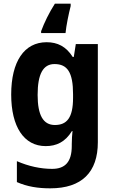

<svg xmlns="http://www.w3.org/2000/svg" viewBox="-20 -786 625 1046"><path d="M365 -753V-766H279C247 -716 221 -662 204 -616V-606H337C341 -647 354 -710 365 -753ZM234 -556C112 -556 41 -451 41 -271C41 -96 110 10 229 10C287 10 335 -12 372 -72H375C373 -52 371 -25 371 -1V9C371 96 335 134 264 134C202 134 136 120 72 92V206C129 231 187 240 254 240C426 240 513 152 513 -11V-546H393L382 -476H376C340 -533 293 -556 234 -556ZM277 -437C347 -437 378 -392 378 -273V-253C378 -144 344 -105 279 -105C215 -105 185 -159 185 -269C185 -383 215 -437 277 -437Z"/></svg>

Font: Noto Sans Kannada SemiCondensed
Style: Bold
Weight: 700
Width: 4
Designer: Jelle Bosma - Monotype Design Team
Foundry: Monotype Imaging Inc.
Version: Version 2.005